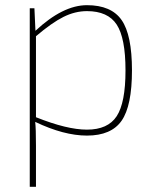

<svg xmlns="http://www.w3.org/2000/svg" viewBox="-20 -512 601 742"><path d="M113 -480 117 -393Q223 -492 316 -492Q410 -492 450 -434.5Q490 -377 490 -240Q490 -103 450 -45.5Q410 12 316 12Q227 12 116 -41Q119 -16 119 51V210H95V-480ZM119 -372V-59Q239 -11 316 -11Q397 -11 431 -63Q465 -115 465 -240Q465 -365 431 -417Q397 -469 316 -469Q270 -469 225 -446.5Q180 -424 119 -372Z"/></svg>

Font: Exo 2.0 Thin
Style: Regular
Weight: 250
Designer: Natanael Gama
Version: Version 1.001;PS 001.001;hotconv 1.0.70;makeotf.lib2.5.58329